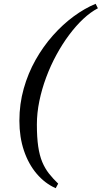

<svg xmlns="http://www.w3.org/2000/svg" viewBox="-20 -820 535 1010"><path d="M273 170Q216.5 145 173.2 94.2Q130 43.5 106 -27.5Q82 -98.5 82 -185Q82 -273 104.8 -353.8Q127.5 -434.5 167.2 -505Q207 -575.5 258.2 -633.2Q309.5 -691 367.2 -733.5Q425 -776 483 -800L495 -776.5Q456.5 -756.5 418 -720.5Q379.5 -684.5 343.5 -636.2Q307.5 -588 276.8 -531.5Q246 -475 223 -413.2Q200 -351.5 187 -288.5Q174 -225.5 174 -165Q174 -97 181 -49.5Q188 -2 202.2 32Q216.5 66 237.5 92.8Q258.5 119.5 286 146Z"/></svg>

Font: Bodoni Moda 9pt
Style: Italic
Weight: 400
Italic angle: -13°
Designer: Owen Earl
Foundry: indestructible type
Version: Version 2.005